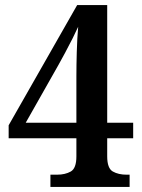

<svg xmlns="http://www.w3.org/2000/svg" viewBox="-20 -734 559 754"><path d="M178 0V-48H204Q236 -48 258 -60.5Q280 -73 280 -120V-191H14V-242L283 -714H401V-252H503V-191H401V-120Q401 -73 423 -60.5Q445 -48 477 -48H489V0ZM81 -252H280V-434Q280 -477 281.5 -530Q283 -583 287 -629Q280 -613 265.5 -584Q251 -555 235 -525.5Q219 -496 209 -478Z"/></svg>

Font: Noto Serif SemiCondensed SemiBold
Style: Regular
Weight: 600
Width: 4
Designer: Monotype Design Team
Foundry: Monotype Imaging Inc.
Version: Version 2.013; ttfautohint (v1.8.4.7-5d5b)